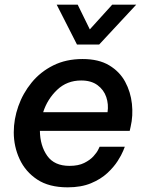

<svg xmlns="http://www.w3.org/2000/svg" viewBox="-20 -793 629 823"><path d="M310 -602 223 -773H313L365 -667L461 -773H564L405 -602ZM270 10Q190 10 139.5 -23.5Q89 -57 64 -111Q39 -165 39 -226Q39 -282 58.5 -337.5Q78 -393 115.5 -439Q153 -485 208 -512.5Q263 -540 334 -540Q403 -540 448 -513Q493 -486 516.5 -442.5Q540 -399 545.5 -348Q551 -297 540 -250L536 -232H151Q152 -168 182.5 -125Q213 -82 278 -82Q316 -82 341 -94.5Q366 -107 380.5 -123Q395 -139 401 -151.5Q407 -164 407 -164H515Q515 -164 508 -146.5Q501 -129 484.5 -103Q468 -77 440 -51Q412 -25 370 -7.5Q328 10 270 10ZM165 -312H441Q446 -346 435.5 -377Q425 -408 398 -428Q371 -448 328 -448Q267 -448 225 -408Q183 -368 165 -312Z"/></svg>

Font: Be Vietnam Pro Medium
Style: Italic
Weight: 500
Italic angle: -12°
Designer: Lam Bao, Tony Le, Vietanh Nguyen
Foundry: Yellow Type Foundry
Version: Version 1.002; ttfautohint (v1.8.3)